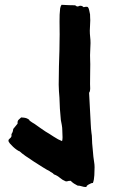

<svg xmlns="http://www.w3.org/2000/svg" viewBox="-20 -752 466 784"><path d="M359.4 -4.9Q353.5 -4.9 349.6 -2.4Q345.7 0 340.8 2Q333 6.8 333.5 9.3Q334 11.7 331.1 11.7Q322.3 11.7 314 8.8Q305.7 5.9 296.9 5.9Q289.1 2 282.2 -2.4Q275.4 -6.8 268.6 -13.7Q259.8 -13.7 256.3 -12.2Q252.9 -10.7 248 -11.7Q235.4 -16.6 224.6 -25.9Q213.9 -35.2 200.2 -40Q196.3 -44.9 191.4 -47.4Q186.5 -49.8 181.6 -53.7Q172.9 -57.6 155.8 -68.4Q138.7 -79.1 119.6 -91.3Q100.6 -103.5 84 -115.2Q67.4 -127 60.5 -133.8Q56.6 -134.8 48.8 -140.1Q41 -145.5 33.7 -152.3Q26.4 -159.2 20.5 -166Q14.6 -172.9 14.6 -177.7Q14.6 -182.6 19.5 -186Q24.4 -189.5 26.4 -194.3Q27.3 -196.3 26.9 -199.7Q26.4 -203.1 27.3 -205.1Q32.2 -212.9 32.7 -217.3Q33.2 -221.7 34.2 -225.6Q39.1 -231.4 43 -236.3Q46.9 -241.2 51.8 -247.1Q50.8 -257.8 55.7 -262.7Q60.5 -267.6 66.4 -272.5Q71.3 -272.5 78.1 -271.5Q85 -270.5 89.8 -268.6Q99.6 -263.7 99.6 -262.2Q99.6 -260.7 101.6 -258.8Q106.4 -254.9 111.3 -252Q116.2 -249 121.1 -246.1Q131.8 -238.3 143.1 -230.5Q154.3 -222.7 166 -214.8Q179.7 -207 198.7 -194.3Q217.8 -181.6 233.4 -175.8Q235.4 -181.6 235.4 -191.4Q235.4 -198.2 234.9 -205.1Q234.4 -211.9 234.4 -219.7Q234.4 -230.5 232.4 -241.2Q230.5 -252 228.5 -261.7Q223.6 -308.6 222.7 -353.5Q221.7 -367.2 220.7 -379.9Q219.7 -392.6 219.7 -406.2Q219.7 -424.8 220.2 -443.4Q220.7 -461.9 220.7 -481.4Q220.7 -498 221.7 -514.6Q222.7 -531.2 222.7 -547.9Q222.7 -564.5 223.1 -579.1Q223.6 -593.8 223.6 -610.4Q223.6 -634.8 223.1 -664.1Q222.7 -693.4 225.6 -717.8Q227.5 -727.5 231.4 -732.4Q249 -731.4 259.8 -731Q270.5 -730.5 284.2 -730.5Q288.1 -730.5 290.5 -728Q293 -725.6 295.9 -725.6Q299.8 -725.6 302.2 -727.1Q304.7 -728.5 308.6 -728.5Q315.4 -728.5 321.3 -722.7Q332 -725.6 337.9 -723.6Q342.8 -718.8 344.2 -710Q345.7 -701.2 347.7 -693.4Q347.7 -684.6 348.1 -679.7Q348.6 -674.8 348.6 -669.9Q348.6 -659.2 347.7 -648.4Q346.7 -637.7 346.7 -627Q346.7 -614.3 348.1 -601.6Q349.6 -588.9 349.6 -576.2Q349.6 -562.5 348.6 -550.8Q347.7 -539.1 347.7 -526.4Q347.7 -516.6 348.1 -507.8Q348.6 -499 348.6 -490.2Q348.6 -469.7 348.1 -449.2Q347.7 -428.7 347.7 -408.2Q347.7 -403.3 348.1 -396.5Q348.6 -389.6 347.7 -383.8Q347.7 -378.9 343.8 -373Q345.7 -340.8 347.2 -308.6Q348.6 -276.4 350.6 -244.1Q350.6 -236.3 351.6 -227.1Q352.5 -217.8 353.5 -209Q355.5 -198.2 355.5 -187.5Q355.5 -176.8 356.4 -166Q357.4 -152.3 358.9 -139.2Q360.4 -126 361.3 -112.3Q362.3 -101.6 364.3 -90.8Q366.2 -80.1 366.2 -69.3Q366.2 -55.7 365.2 -36.6Q364.3 -17.6 359.4 -4.9Z"/></svg>

Font: Caesar Dressing
Style: Regular
Weight: 400
Designer: Dathan Boardman
Foundry: Open Window
Version: Version 1.000